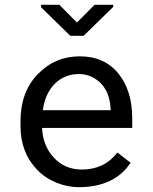

<svg xmlns="http://www.w3.org/2000/svg" viewBox="-20 -774 640 804"><path d="M310.5 -463.9Q251 -463.9 210 -423.8Q169.4 -383.8 159.2 -312.5H443.4V-319.3Q437.5 -415 366.2 -451.2Q341.8 -463.9 310.5 -463.9ZM526.9 -92.3Q459 9.8 309.6 9.8Q262.7 9.8 215.8 -9.3Q168.9 -28.3 136.2 -62.5Q65.9 -134.8 65.9 -245.6V-266.1Q65.9 -389.2 138.2 -463.4Q210.4 -538.1 314 -538.1Q417 -538.1 475.6 -466.3Q533.7 -394.5 533.7 -278.8V-238.3H156.2Q159.2 -164.1 205.1 -114.3Q251 -64 323.2 -64Q416.5 -64 471.7 -135.3ZM454.1 -753.9V-745.1L330.1 -624H274.4L151.9 -743.7V-753.9H228.5L302.2 -679.7L376 -753.9Z"/></svg>

Font: RobotoMono-Regular
Style: Regular
Weight: 400
Designer: Google
Version: Version 2.000985; 2015; ttfautohint (v1.3)